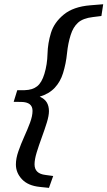

<svg xmlns="http://www.w3.org/2000/svg" viewBox="-20 -764 507 906"><path d="M44.5 -283.5 61.5 -338.5H96.5Q133.5 -339.5 155.2 -356.8Q177 -374 189.5 -415.5Q203 -460 204.2 -510Q205.5 -560 220.5 -609Q235.5 -658 280.8 -695.2Q326 -732.5 406 -739L467 -744L458.5 -688.5L418.5 -683.5Q371.5 -678 348.2 -657Q325 -636 313.5 -599Q301 -560 296.2 -512.2Q291.5 -464.5 277.5 -419Q265 -378.5 238.5 -350Q212 -321.5 167.5 -308Q191.5 -297 201.2 -280Q211 -263 211 -239.5Q211 -218 200.8 -185Q190.5 -152 177 -115.2Q163.5 -78.5 153.2 -45Q143 -11.5 143 11.5Q143 55.5 194.5 61.5L231 66.5L211 122.5L168 118Q112.5 112.5 83.8 82Q55 51.5 55 12Q55 -16.5 66.8 -50.2Q78.5 -84 94.2 -118.8Q110 -153.5 121.8 -185.2Q133.5 -217 133.5 -241Q133.5 -282.5 80 -283Z"/></svg>

Font: Newsreader Caption
Style: Italic
Weight: 400
Italic angle: -17°
Designer: Hugues Gentile
Foundry: Production Type
Version: Version 1.001